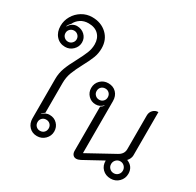

<svg xmlns="http://www.w3.org/2000/svg" viewBox="-198 -1182 1449 1417"><g transform="rotate(30 526.5 -473.5)"><path d="M189 -89V-425Q189 -474 206 -519.5Q223 -565 256 -625Q285 -680 299.5 -716Q314 -752 314 -790Q314 -841 283.5 -872Q253 -903 198 -903Q159 -903 130.5 -884Q102 -865 88 -835Q73 -821 65 -804L68 -801Q79 -822 97 -832.5Q115 -843 134 -843Q173 -843 199.5 -818Q226 -793 226 -756Q226 -719 198.5 -692Q171 -665 133 -665Q86 -665 56.5 -698Q27 -731 27 -783Q27 -829 50 -868.5Q73 -908 112.5 -932Q152 -956 199 -956Q275 -956 324 -910Q373 -864 373 -790Q373 -747 358 -708Q343 -669 314 -616Q283 -558 267 -516Q251 -474 251 -425V-171Q236 -163 226 -149L227 -147Q252 -174 288 -174Q326 -174 351.5 -148Q377 -122 377 -84Q377 -46 349.5 -18.5Q322 9 282 9Q241 9 215 -18.5Q189 -46 189 -89ZM180 -756Q180 -776 166 -789.5Q152 -803 133 -803Q113 -803 99 -789.5Q85 -776 85 -756Q85 -736 99 -722.5Q113 -709 133 -709Q152 -709 166 -723Q180 -737 180 -756ZM330 -84Q330 -104 316.5 -117.5Q303 -131 282 -131Q262 -131 248.5 -117.5Q235 -104 235 -84Q235 -63 248.5 -49.5Q262 -36 282 -36Q303 -36 316.5 -49.5Q330 -63 330 -84Z M578 -37V-413Q594 -422 603 -435L601 -437Q576 -410 540 -410Q503 -410 477.5 -436Q452 -462 452 -500Q452 -539 479 -566Q506 -593 546 -593Q588 -593 614 -566Q640 -539 640 -495V-52L866 -176Q909 -199 909 -241V-529Q909 -556 927 -574.5Q945 -593 971 -593V-224Q971 -210 964.5 -196Q958 -182 948 -172Q977 -161 992 -139.5Q1007 -118 1007 -87Q1007 -47 979 -19Q951 9 910 9Q867 9 839.5 -18.5Q812 -46 813 -89L652 -1Q632 9 617 9Q599 9 588.5 -3.5Q578 -16 578 -37ZM593 -500Q593 -521 579.5 -534.5Q566 -548 546 -548Q525 -548 511.5 -534.5Q498 -521 498 -500Q498 -480 512 -466.5Q526 -453 546 -453Q566 -453 579.5 -466.5Q593 -480 593 -500ZM960 -87Q960 -108 945.5 -123Q931 -138 910 -138Q889 -138 874.5 -123Q860 -108 860 -87Q860 -66 874.5 -51.5Q889 -37 910 -37Q931 -37 945.5 -51.5Q960 -66 960 -87Z"/></g></svg>

Font: K2D ExtraLight
Style: Regular
Weight: 275
Designer: Katatrad Aksorn Co.,Ltd.
Foundry: Cadson Demak Co.,Ltd.
Version: Version 1.000; ttfautohint (v1.6)